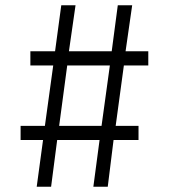

<svg xmlns="http://www.w3.org/2000/svg" viewBox="-20 -707 640 727"><path d="M449 -459 418 -230.5H504.5V-177H410L388 0H333.5L357 -177H196.5L173.5 0H119L143 -177H58V-230.5H150L181.5 -459H95V-513H188.5L212 -687H266L241 -513H403L426 -687H480.5L455.5 -513H541.5V-459ZM204 -230.5H364.5L396 -459H234.5Z"/></svg>

Font: Fira Code Light Light
Style: Regular
Weight: 300
Monospace: yes
Version: Version 5.002